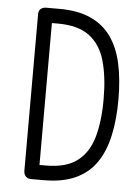

<svg xmlns="http://www.w3.org/2000/svg" viewBox="-51 -728 567 779"><g transform="rotate(5 232.5 -338.0)"><path d="M104 11Q95 11 88.5 7Q82 3 78.5 -4Q75 -11 75 -20V-658Q75 -668 78.5 -674Q82 -680 89 -683.5Q96 -687 105 -687H160Q235 -687 287 -663.5Q339 -640 370.5 -595.5Q402 -551 416 -487Q430 -423 430 -342Q430 -259 415.5 -193.5Q401 -128 369.5 -82.5Q338 -37 285.5 -13Q233 11 157 11ZM134 -49H160Q242 -49 287.5 -83.5Q333 -118 351.5 -182.5Q370 -247 370 -337Q370 -428 351.5 -493Q333 -558 287 -592.5Q241 -627 159 -627H134Z"/></g></svg>

Font: Fredoka Condensed Light
Style: Regular
Weight: 300
Width: 3
Designer: Ben Nathan
Foundry: Milena B. Brandão, Ben Nathan
Version: Version 2.001